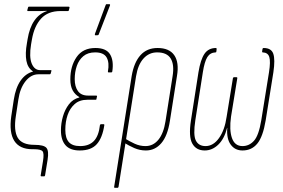

<svg xmlns="http://www.w3.org/2000/svg" viewBox="-20 -715 1354 920"><path d="M179 130Q174 130 175 125L186 57Q192 20 184 10Q176 0 143 0H135Q74 0 48.5 -40Q23 -80 34 -158L46 -237Q55 -295 79 -329Q103 -363 138 -372V-373Q113 -389 106.5 -423.5Q100 -458 109 -508L112 -526Q121 -582 144.5 -616Q168 -650 205 -662L204 -663Q189 -662 171 -662Q153 -662 141 -662H113Q110 -662 111 -667L114 -678Q115 -683 118 -683H308Q314 -683 313 -678L310 -666Q309 -662 306 -662H269Q210 -662 177 -626Q144 -590 133 -526L129 -503Q119 -442 132 -410.5Q145 -379 172 -379H223Q225 -379 226 -378.5Q227 -378 226 -374L223 -363Q222 -359 218 -359H164Q129 -359 102.5 -326Q76 -293 68 -238L56 -159Q45 -89 65 -55Q85 -21 145 -21Q190 -21 202.5 -6.5Q215 8 208 51L196 125Q195 130 192 130Z M362 6Q316 6 294 -19Q272 -44 272 -90Q272 -124 281.5 -157Q291 -190 310 -215Q329 -240 360 -248V-250Q340 -261 328.5 -281.5Q317 -302 317 -335Q317 -398 347 -441.5Q377 -485 437 -485Q489 -485 507.5 -454.5Q526 -424 518 -372Q517 -368 513 -368H500Q497 -368 497 -372Q505 -415 491 -439.5Q477 -464 436 -464Q401 -464 379.5 -446Q358 -428 348 -399Q338 -370 338 -336Q338 -300 353.5 -278.5Q369 -257 402 -257H441Q445 -257 445 -254L442 -240Q442 -237 439 -237H399Q361 -237 338 -216.5Q315 -196 304 -164Q293 -132 293 -93Q293 -53 310 -34Q327 -15 364 -15Q406 -15 429.5 -39Q453 -63 459 -116Q461 -120 464 -120H477Q480 -120 480 -116Q471 -55 444 -24.5Q417 6 362 6ZM437 -546Q435 -546 434.5 -547.5Q434 -549 435 -553L486 -690Q487 -693 488 -694Q489 -695 492 -695H504Q506 -695 507 -693.5Q508 -692 507 -689L453 -550Q452 -546 446 -546Z M531 185Q526 185 527 180L611 -351Q622 -416 653 -450.5Q684 -485 735 -485Q791 -485 815 -450.5Q839 -416 828 -351L794 -135Q783 -64 753 -29Q723 6 679 6Q650 6 623.5 -5.5Q597 -17 572 -33L576 -53Q600 -38 625 -26.5Q650 -15 677 -15Q714 -15 739 -45.5Q764 -76 773 -134L807 -350Q816 -405 798 -434.5Q780 -464 733 -464Q694 -464 667.5 -434.5Q641 -405 632 -350L548 180Q547 185 543 185Z M961 6Q920 6 901.5 -27Q883 -60 895 -138L931 -369Q941 -430 960 -457.5Q979 -485 1015 -485Q1018 -485 1018 -480L1017 -470Q1017 -464 1013 -464Q987 -463 973.5 -441.5Q960 -420 952 -369L916 -139Q905 -68 918.5 -41.5Q932 -15 965 -15Q1002 -15 1029.5 -53.5Q1057 -92 1066 -156L1096 -340Q1097 -345 1101 -345H1113Q1118 -345 1117 -340L1087 -156Q1078 -92 1091.5 -53.5Q1105 -15 1142 -15Q1174 -15 1197 -40.5Q1220 -66 1232 -139L1269 -369Q1277 -420 1270.5 -441.5Q1264 -463 1239 -464Q1235 -464 1236 -469L1238 -481Q1239 -485 1243 -485Q1280 -485 1289.5 -457.5Q1299 -430 1290 -369L1253 -138Q1240 -60 1213 -27Q1186 6 1142 6Q1106 6 1085.5 -22Q1065 -50 1069 -102H1068Q1055 -50 1026 -22Q997 6 961 6Z"/></svg>

Font: Sofia Sans Extra Condensed Thin
Style: Italic
Weight: 250
Italic angle: -9°
Version: Version 4.100